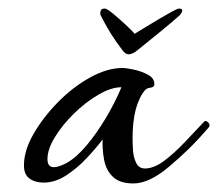

<svg xmlns="http://www.w3.org/2000/svg" viewBox="-20 -426 510 449"><path d="M399 -406Q409 -406 405 -397Q403 -393 400 -390Q375 -368 354.5 -351.5Q334 -335 302 -309Q290 -299 281 -299Q273 -299 266 -309Q250 -330 238 -349.5Q226 -369 215 -391Q215 -393 214.5 -395Q214 -397 215 -398Q215 -406 225 -406Q230 -406 244.5 -394Q259 -382 274 -368Q289 -354 295 -347Q303 -352 318.5 -361.5Q334 -371 351 -381Q368 -391 381.5 -398.5Q395 -406 399 -406ZM292 3Q260 3 244 -12.5Q228 -28 223.5 -52Q219 -76 220 -100Q205 -80 183 -56.5Q161 -33 135 -16Q109 1 82 1Q62 1 49 -8.5Q36 -18 36 -39Q36 -74 58.5 -113Q81 -152 116 -187.5Q151 -223 191 -245Q231 -267 266 -267Q276 -267 294 -263Q312 -259 326.5 -251Q341 -243 341 -229Q341 -222 332 -221Q323 -220 319 -215Q290 -180 290 -102Q290 -92 291 -75Q292 -58 298.5 -45Q305 -32 319 -32Q340 -32 364 -50Q388 -68 412 -93.5Q436 -119 456 -140Q458 -143 460 -143Q465 -143 468.5 -137.5Q472 -132 468 -128Q444 -100 421.5 -78Q399 -56 375 -36Q329 3 292 3ZM136 -45Q159 -58 182.5 -86Q206 -114 227.5 -150Q249 -186 264 -222Q240 -222 210 -204.5Q180 -187 153 -160.5Q126 -134 108.5 -105.5Q91 -77 91 -54Q91 -35 106 -35Q117 -35 136 -45Z"/></svg>

Font: Corinthia
Style: Bold
Weight: 700
Designer: Robert E. Leuschke
Foundry: Robert E. Leuschke
Version: Version 1.013; ttfautohint (v1.8.3)